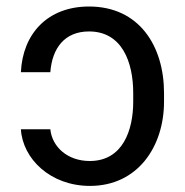

<svg xmlns="http://www.w3.org/2000/svg" viewBox="-20 -573 580 602"><path d="M45.5 -167.6C51.1 -75.3 137.8 9.9 262.1 9.9C411.9 9.9 494.3 -113.6 494.3 -254.3V-281.2C494.3 -429 416.2 -552.6 259.2 -552.6C129.3 -552.6 51.1 -467.3 45.5 -346.6H137.8C143.5 -421.9 182.5 -474.4 259.2 -474.4C362.9 -474.4 397.7 -377.8 397.7 -281.2V-254.3C397.7 -164.8 365.1 -68.2 261.4 -68.2C191.8 -68.2 143.5 -112.2 137.8 -167.6Z"/></svg>

Font: Karasuma Gothic
Style: Regular
Weight: 400
Designer: Rasmus Andersson, Ryoko Nishizuka
Foundry: Genbu
Version: Version 1.00